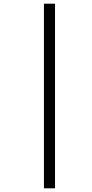

<svg xmlns="http://www.w3.org/2000/svg" viewBox="-20 -780 496 1040"><path d="M218 240H278V-760H218Z"/></svg>

Font: Noto Serif Tamil ExtraCondensed
Style: Bold Italic
Weight: 700
Width: 2
Italic angle: -12°
Designer: Indian Type Foundry, Tom Grace, and the Monotype Design Team
Foundry: Monotype Imaging Inc.
Version: Version 2.003